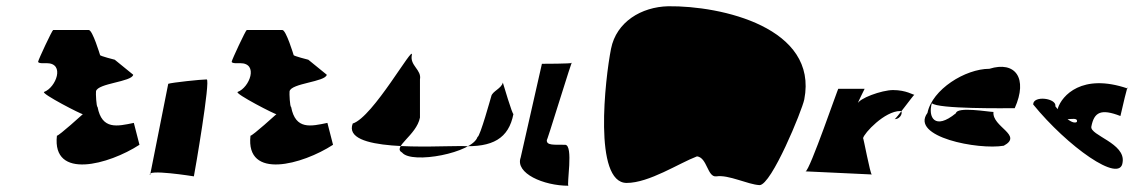

<svg xmlns="http://www.w3.org/2000/svg" viewBox="-20 -604 3626 614"><path d="M102 -407C101 -400 125 -402 129 -402C189 -402 159 -324 121 -310C110 -305 244 -236 245 -239C245 -239 169 -170 162 -170C146 -27 329 -78 426 -141L408 -211C355 -200 306 -188 292 -262C288 -262 286 -306 287 -312C292 -338 402 -342 406 -365L347 -413C347 -413 299 -425 300 -428C300 -428 276 -508 264 -508H150C147 -508 103 -414 102 -407Z M460 -44C445 -65 600 -40 600 -40C603 -54 654 -350 641 -350C623 -350 529 -340 518 -336Z M721 -407C720 -400 744 -402 748 -402C808 -402 778 -324 740 -310C729 -305 863 -236 864 -239C864 -239 788 -170 781 -170C765 -27 948 -78 1045 -141L1027 -211C974 -200 925 -188 911 -262C907 -262 905 -306 906 -312C911 -338 1021 -342 1025 -365L966 -413C966 -413 918 -425 919 -428C919 -428 895 -508 883 -508H769C766 -508 722 -414 721 -407Z M1108 -209C1173 -229 1304 -466 1297 -428C1290 -394 1329 -381 1323 -350V-228C1312 -171 1233 -134 1266 -116C1297 -78 1491 -115 1507 -166C1515 -166 1550 -293 1551 -296C1554 -312 1584 -321 1588 -340C1588 -340 1620 -232 1622 -240C1607 -161 1555 -132 1456 -137C1360 -137 1073 -118 1108 -209Z M1645 -100C1627 -50 1718 -10 1798 -10C1791 -10 1815 -141 1787 -141C1755 -142 1725 -137 1729 -158C1724 -133 1814 -430 1809 -403C1808 -400 1716 -400 1713 -400Z M1934 -448C1915 -352 1877 -19 1984 -19C2056 -19 2151 -82 2209 -104C2242 -100 2242 -36 2271 -40C2310 -46 2371 -14 2409 -12C2447 -12 2545 -251 2552 -286C2597 -516 2287 -586 2117 -584C2031 -582 1951 -534 1934 -448Z M2556 -56C2556 -56 2771 -46 2768 -46C2763 -46 2741 -166 2740 -162C2743 -178 2809 -249 2859 -249C2869 -249 2862 -223 2841 -223C2845 -223 2901 -300 2904 -301C2901 -300 2878 -316 2836 -316C2800 -316 2725 -289 2722 -271C2723 -276 2745 -320 2745 -320H2661C2663 -332 2569 -56 2556 -56Z M2946 -243C2889 -166 3109 -124 3190 -138C3253 -172 3152 -198 3157 -246C3142 -246 3041 -264 3037 -242C2969 -186 2947 -230 2960 -274C2979 -255 3197 -258 3225 -258C3268 -354 3227 -410 3144 -384C3067 -384 2961 -318 2946 -243Z M3284 -270C3392 -137 3563 -14 3570 -85C3580 -146 3465 -171 3470 -199C3479 -246 3501 -257 3563 -233C3566 -247 3589 -346 3586 -321C3440 -371 3376 -298 3363 -258C3348 -195 3429 -241 3424 -215C3423 -211 3403 -202 3355 -264C3360 -290 3284 -300 3284 -270Z"/></svg>

Font: Recovery
Style: Obl
Weight: 400
Version: Version 0.27